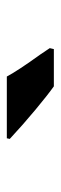

<svg xmlns="http://www.w3.org/2000/svg" viewBox="176 -982 181 574"><g transform="rotate(-90 267.0 -694.5)"><path d="M141.1 -765.1H325.7Q343.3 -731.9 391.6 -665L410.6 -636.7L407.7 -624.5H296.4Q271.5 -642.1 226.6 -679.4Q181.6 -716.8 139.2 -756.3Z"/></g></svg>

Font: Open Sans Hebrew Condensed Extra Bold
Style: Italic
Weight: 800
Width: 3
Italic angle: -12°
Foundry: Ascender Corporation, Yanek Iontef
Version: Version 2.001;PS 002.001;hotconv 1.0.70;makeotf.lib2.5.58329